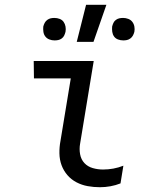

<svg xmlns="http://www.w3.org/2000/svg" viewBox="-20 -775 640 803"><path d="M398 8Q372 8 347 3.5Q322 -1 300 -12.5Q278 -24 262 -42.5Q246 -61 237.5 -84Q229 -107 228.5 -133.5Q228 -160 233 -186L276 -447H122L121 -520H372L315 -174Q311 -152 315 -130Q319 -108 333 -93Q347 -78 368 -72Q389 -66 411 -66Q433 -66 454.5 -70Q476 -74 496 -82L484 -8Q464 0 442 4Q420 8 398 8ZM496 -606Q484 -606 473.5 -610Q463 -614 457 -622.5Q451 -631 449.5 -642Q448 -653 449 -664Q451 -672 454.5 -679.5Q458 -687 465 -692Q472 -697 479.5 -698.5Q487 -700 495 -700Q506 -700 516.5 -696Q527 -692 533.5 -683.5Q540 -675 542 -664Q544 -653 542 -642Q540 -634 536 -626.5Q532 -619 525 -614Q518 -609 510.5 -607.5Q503 -606 496 -606ZM208 -606Q197 -606 186.5 -610Q176 -614 169.5 -622.5Q163 -631 161.5 -642Q160 -653 161 -664Q163 -672 167 -679.5Q171 -687 178 -692Q185 -697 192.5 -698.5Q200 -700 207 -700Q219 -700 229.5 -696Q240 -692 246 -683.5Q252 -675 254 -664Q256 -653 254 -642Q252 -634 248.5 -626.5Q245 -619 238 -614Q231 -609 223.5 -607.5Q216 -606 208 -606ZM301 -600 340 -755H425L371 -600Z"/></svg>

Font: Iosevka Extended Oblique
Style: Regular
Weight: 400
Width: 7
Italic angle: -9°
Monospace: yes
Designer: Belleve Invis
Foundry: Belleve Invis
Version: Version 32.0.1; ttfautohint (v1.8.4)